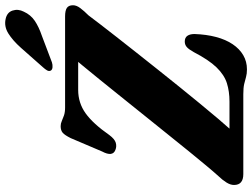

<svg xmlns="http://www.w3.org/2000/svg" viewBox="-138 -838 989 754"><g transform="rotate(-90 357.0 -460.5)"><path d="M364.9 0H50.8Q8.1 0 8.1 -36.6Q8.1 -50.9 18.3 -66.9Q28.5 -82.9 42.7 -97.5Q57.2 -113.4 82.3 -143.4Q107.5 -173.4 139.6 -213Q171.8 -252.7 208.1 -298Q244.3 -343.3 282.1 -390Q319.8 -436.8 355.6 -481.5Q391.3 -526.2 422.4 -564.4Q453.4 -602.6 476.6 -630.7Q499.7 -658.8 512 -672.1L528.8 -648.5H381.5Q330.1 -648.5 289.2 -619.1Q248.3 -589.6 204.1 -526Q188.4 -505.1 174 -500.9Q159.6 -496.7 145.8 -502.3Q131.7 -507.6 130.1 -520.7Q128.5 -533.8 139.7 -554.8L192 -677.6Q203.8 -701.3 213.2 -709.3Q222.6 -717.3 238.9 -717.3Q249.4 -717.3 259.1 -712.9Q268.7 -708.6 281.3 -704.2Q293.8 -699.9 312.3 -699.9H670Q693 -699.9 703.4 -692.9Q713.9 -685.8 713.9 -668.9Q713.9 -655.1 702.6 -640.1Q691.4 -625.1 674.1 -607.9Q661.2 -590.3 639.2 -562Q617.3 -533.7 589.1 -497.5Q560.9 -461.2 528.3 -420.2Q495.8 -379.1 461.5 -336Q427.2 -292.8 393.1 -250.6Q359 -208.4 327.2 -169.7Q295.4 -131.1 268.4 -99.2Q241.5 -67.4 221.7 -45.5L204.5 -54.3H335.3Q375.5 -54.3 407.9 -64.5Q440.4 -74.8 469.8 -105.1Q499.3 -135.4 530.2 -195.2Q541.1 -214.7 550.1 -222.3Q559.1 -229.9 571.2 -229.9Q586.8 -229.9 593.8 -219.7Q600.9 -209.6 600.9 -191.6Q599.3 -145 589.2 -107Q579.1 -69 560.9 -41.9Q542.7 -14.8 517.8 -0.3Q493 14.3 462 14.3Q444.7 14.3 432.2 10.7Q419.7 7.1 404.8 3.5Q389.9 0 364.9 0ZM546.8 -873.3Q575.4 -905.4 602.9 -922.6Q630.5 -939.8 659.5 -933.5Q685.9 -928.1 693 -906.2Q700.2 -884.4 688.7 -862.1Q676.5 -835 652.8 -819Q629.2 -803 592.7 -790.6L489.7 -751.6Q480 -748.5 470.3 -749.3Q460.7 -750.1 457.3 -756.1Q453.8 -763 458.2 -770.7Q462.7 -778.5 470.1 -786.5Z"/></g></svg>

Font: Fraunces
Style: Italic
Weight: 900
Italic angle: -16°
Version: Version 1.000;[0bf87f6ff]